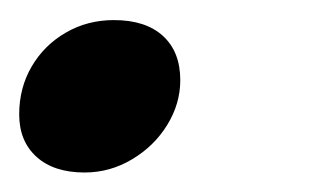

<svg xmlns="http://www.w3.org/2000/svg" viewBox="-20 -161 319 195"><path d="M95.7 -140.6Q127.9 -140.6 145.5 -124.5Q163.1 -108.4 163.1 -79.6Q163.1 -55.7 149.9 -34.2Q136.7 -12.7 114.3 0.7Q91.8 14.2 65.9 14.2Q34.7 14.2 17.1 -1.7Q-0.5 -17.6 -0.5 -44.9Q-0.5 -71.8 12.2 -93.5Q24.9 -115.2 46.9 -127.9Q68.8 -140.6 95.7 -140.6Z"/></svg>

Font: TypoPRO Playfair Display
Style: Bold Italic
Weight: 700
Italic angle: -14.9847°
Designer: Claus Eggers Sørensen
Foundry: Claus Eggers Sørensen
Version: Version 1.004;PS 001.004;hotconv 1.0.70;makeotf.lib2.5.58329